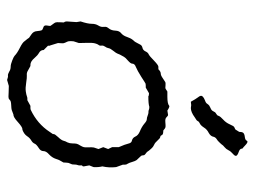

<svg xmlns="http://www.w3.org/2000/svg" viewBox="-110 -604 730 551"><g transform="rotate(90 255.5 -329.0)"><path d="M42 -194.8Q48.8 -215.3 48.8 -226.6Q48.8 -237.8 53.7 -245.6Q58.6 -253.4 57.6 -260.3Q57.1 -267.1 58.1 -269.5Q59.1 -272 62.5 -276.4Q67.9 -283.2 68.4 -294.4Q68.8 -306.2 76.2 -311.5Q83 -317.4 86.4 -327.6Q89.8 -337.9 94.7 -344.2Q100.1 -350.1 101.1 -352.1Q102.1 -354 104 -357.4Q106 -360.8 108.4 -365.7Q110.8 -370.6 116.7 -372.1Q124.5 -373.5 127.9 -380.9Q131.3 -388.2 136.2 -390.1Q141.6 -392.6 154.3 -405.3Q167.5 -418 171.9 -418H179.2Q186 -424.8 191.4 -424.8Q196.8 -424.8 205.1 -430.7Q213.4 -436.5 216.3 -438Q218.8 -439 225.6 -438.5Q232.4 -438 233.4 -438Q234.4 -438 243.2 -443.8H258.3Q278.8 -443.8 284.2 -449.2Q287.1 -450.2 292 -447.3Q296.9 -444.3 297.9 -443.8L310.1 -445.8Q313 -445.8 316.9 -441.4Q320.8 -437 331.1 -438Q340.8 -439 344.7 -438.5Q348.6 -438 355 -432.1Q366.2 -432.1 367.7 -428.7Q369.1 -425.8 370.1 -424.8Q371.1 -423.8 374 -423.3Q377.4 -422.9 383.8 -415.5Q390.1 -408.2 396 -405.8Q402.3 -402.8 405.3 -399.4Q408.2 -396 409.7 -394.5Q411.1 -393.1 412.6 -391.1Q414.1 -389.2 415 -387.7Q416 -385.7 418.5 -383.8Q420.9 -381.8 422.9 -380.4Q424.8 -378.9 425.8 -377L426.8 -370.1Q428.7 -367.2 432.6 -363.3Q436.5 -359.4 439.9 -355.5Q442.9 -351.1 444.8 -344.2Q447.8 -334 450.2 -330.1Q453.1 -326.7 453.1 -321.8V-315.9L460 -296.9Q462.4 -276.4 458 -257.3Q460.9 -245.6 460 -231.9L455.1 -219.7L458 -204.1Q458 -199.2 455.1 -199.2Q455.1 -194.3 455.1 -189.9Q452.1 -181.2 452.6 -175.8Q453.1 -170.4 450.2 -165.5Q447.3 -160.2 447.3 -154.3Q447.3 -148.4 446.8 -145.5Q445.8 -143.1 443.4 -139.6Q439.9 -134.8 436.5 -124Q433.1 -113.3 423.8 -104.5Q414.1 -96.2 414.1 -87.9Q414.1 -80.1 405.3 -74.7Q394.5 -67.9 392.6 -62.5Q390.1 -57.1 384.3 -53.7Q376.5 -49.3 371.1 -41Q365.7 -32.7 353 -27.8H351.1Q345.2 -27.8 330.6 -14.6Q316.4 -1.5 309.1 -2L295.9 2.9Q293 3.9 281.7 4.4Q270.5 4.9 268.1 7.8Q265.1 10.7 262.7 11.7Q260.3 12.7 245.6 11.7Q231 11.2 227.1 11.2L210 16.1L203.1 14.2Q202.1 13.2 197.8 13.7Q193.4 14.2 186.5 10.3Q179.7 5.9 172.4 5.9Q165 5.9 154.3 1.5Q143.1 -2.9 140.6 -5.4Q133.3 -12.7 117.7 -20.5Q102.1 -28.3 98.6 -34.2Q94.7 -39.6 92.3 -42Q89.8 -44.9 88.9 -46.9Q87.9 -47.9 79.1 -53.7Q70.3 -59.6 69.8 -69.8Q68.8 -80.1 67.4 -83Q65.9 -85.9 59.1 -87.9Q52.2 -89.8 53.7 -98.1Q55.2 -106 54.7 -108.4Q53.7 -110.4 49.8 -115.2Q45.9 -120.1 44.9 -123Q43.9 -126 44.4 -134.8Q44.9 -143.6 44.9 -147Q42 -149.9 42 -154.8L43.9 -183.1ZM322.8 -384.8Q318.4 -384.8 312.5 -387.2Q306.6 -389.6 302.7 -389.6Q298.8 -389.2 295.9 -390.6Q292.5 -392.1 287.1 -392.1Q279.3 -389.2 256.8 -389.2Q254.9 -391.1 248 -391.1L231.9 -381.8H226.1Q222.2 -381.8 220.7 -381.3Q219.2 -380.9 201.2 -369.1Q182.6 -357.4 172.9 -353.5Q163.1 -350.1 163.1 -342.8Q163.1 -338.4 154.3 -330.6Q145.5 -323.2 143.6 -319.3Q141.1 -315.4 137.2 -307.6Q133.8 -298.8 131.8 -295.9Q129.9 -293 126 -288.1Q119.6 -280.3 118.7 -274.9Q117.7 -269.5 114.3 -265.1Q110.8 -259.8 111.3 -255.9Q111.8 -252 111.3 -250Q110.8 -248 108.9 -245.6Q106.9 -243.2 105 -236.3Q103 -229.5 103.5 -212.4Q104 -195.8 104 -189.9L99.1 -174.8Q97.7 -161.1 100.1 -156.7Q102.1 -152.8 103 -150.4Q104 -147.9 104.5 -146Q105 -144 104.5 -138.2Q104 -132.3 104 -129.9L110.8 -107.9Q111.8 -106.9 111.8 -104.5V-101.1L124 -88.9Q124 -80.1 131.8 -75.7Q139.6 -71.3 146.5 -63Q156.7 -50.8 166.5 -50.8H169.9Q172.9 -48.8 176.3 -47.4Q179.7 -45.9 182.6 -43.9Q185.5 -42 189 -41Q191.9 -40 197.3 -40.5Q202.6 -41 218.3 -38.6Q233.4 -36.1 243.2 -37.6Q252.9 -39.1 256.3 -40.5Q259.8 -42 262.7 -42H268.1L284.2 -50.8H290Q293.9 -50.8 295.9 -51.8Q335.9 -70.8 358.9 -106Q363.8 -113.8 365.2 -115.2V-117.2Q365.2 -121.1 374 -130.4Q382.8 -139.6 384.3 -145.5Q385.7 -151.4 389.2 -157.2Q392.1 -163.6 392.1 -171.4Q392.1 -179.7 393.1 -183.6Q394 -187.5 397.9 -193.4Q401.9 -200.2 402.8 -204.1Q403.8 -208 403.3 -217.3Q402.8 -226.6 403.8 -232.9L408.2 -246.1L402.8 -259.8L408.2 -273.9L402.8 -285.2V-304.2Q394.5 -323.2 392.6 -332Q390.6 -340.8 384.8 -341.8Q376 -343.8 372.6 -351.6Q369.1 -359.9 357.9 -364.7Q344.7 -370.1 335.9 -377.4Q327.6 -384.8 322.8 -384.8ZM354 -642.1 358.9 -649.9Q358.9 -657.2 361.3 -661.1Q364.3 -665 373 -666Q381.8 -667 383.8 -670.9Q385.7 -674.8 389.2 -673.3Q393.1 -671.9 398.4 -666.5Q403.8 -661.1 405.8 -660.2Q407.2 -659.2 407.2 -656.7Q407.7 -651.4 417 -648.4Q426.8 -645 427.7 -641.1Q428.7 -637.7 421.9 -631.8Q415 -626 411.6 -619.1Q408.2 -612.3 403.3 -608.4Q398.4 -604.5 397.9 -603.5Q397 -602.1 395 -599.6Q393.1 -597.2 390.6 -594.7Q388.2 -592.8 386.7 -590.8Q385.3 -588.9 379.9 -585.4Q374.5 -582 373 -576.2Q371.6 -567.9 361.8 -562.5Q352.1 -557.6 347.2 -549.8Q340.3 -539.1 335 -537.1Q329.6 -534.7 328.1 -531.2Q326.2 -527.8 324.2 -526.9Q322.3 -525.9 317.4 -522.5Q302.2 -511.2 290.5 -511.2L282.2 -512.2L272.9 -511.2Q272 -511.2 269 -517.1Q266.1 -522.9 259.8 -531.7Q252.9 -540 256.8 -544.4Q260.7 -548.8 267.6 -551.3Q274.4 -553.7 276.4 -555.7Q277.8 -557.6 279.8 -560.1Q282.7 -564.5 290 -567.4Q297.4 -570.3 299.3 -574.7Q301.8 -579.1 302.7 -580.6Q303.7 -582 307.1 -584Q310.1 -585.9 311 -586.9Q312 -587.9 313 -590.8Q314.9 -596.2 323.7 -604Q332.5 -611.8 337.4 -623Q342.3 -634.3 345.2 -635.7Q348.1 -637.2 350.6 -638.2Q353 -639.2 354 -642.1Z"/></g></svg>

Font: AntiqueNobleLightItalic
Style: LightItalic
Weight: 400
Version: Version 001.000